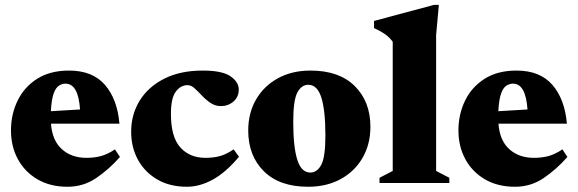

<svg xmlns="http://www.w3.org/2000/svg" viewBox="-20 -734 2317 770"><path d="M257 -451Q351 -451 400.8 -393.8Q450.5 -336.5 459 -238H184.5Q189.5 -170.5 228 -135.8Q266.5 -101 326.5 -101Q359 -101 385.5 -108.2Q412 -115.5 441 -135L461 -104.5Q418 -55.5 366.2 -20.2Q314.5 15 251 15Q181 15 130 -15Q79 -45 51.5 -96Q24 -147 24 -210.5Q24 -275.5 50.5 -330.2Q77 -385 129 -418Q181 -451 257 -451ZM243 -398.5Q228.5 -398.5 215.8 -390Q203 -381.5 194.8 -357.8Q186.5 -334 184 -288L301 -295Q294 -398.5 243 -398.5Z M793 -451Q871 -451 904.2 -428.2Q937.5 -405.5 937.5 -374.5Q937.5 -345 916.2 -326.8Q895 -308.5 866 -308.5Q843 -308.5 824.2 -321.2Q805.5 -334 790 -350.5Q774.5 -367 760.5 -379.8Q746.5 -392.5 732 -392.5Q704.5 -392.5 685 -366.5Q665.5 -340.5 665.5 -277Q665.5 -185 703 -143Q740.5 -101 804 -101Q836.5 -101 862.5 -108.2Q888.5 -115.5 917 -135L938.5 -105.5Q885.5 -42 833 -13.5Q780.5 15 730 15Q661 15 610.8 -14.2Q560.5 -43.5 533.2 -93.5Q506 -143.5 506 -205.5Q506 -275 540.2 -330.5Q574.5 -386 638.8 -418.5Q703 -451 793 -451Z M1215.5 15Q1101 15 1038.2 -47.2Q975.5 -109.5 975.5 -210.5Q975.5 -281 1007 -335.2Q1038.5 -389.5 1094.8 -420.2Q1151 -451 1225.5 -451Q1340 -451 1402.8 -388.8Q1465.5 -326.5 1465.5 -225.5Q1465.5 -155.5 1434 -101Q1402.5 -46.5 1346.2 -15.8Q1290 15 1215.5 15ZM1224.5 -42Q1252 -42 1268.5 -73.2Q1285 -104.5 1285 -190.5Q1285 -291 1268.8 -342.5Q1252.5 -394 1216.5 -394Q1189 -394 1172.5 -363Q1156 -332 1156 -245.5Q1156 -145 1172.2 -93.5Q1188.5 -42 1224.5 -42Z M1729 -48.5 1782 -21V0H1502V-21L1555 -48.5V-566.5Q1542 -584 1525.8 -595.8Q1509.5 -607.5 1480 -621.5V-650L1720.5 -714.5H1740L1729 -593Z M2051.5 -451Q2145.5 -451 2195.2 -393.8Q2245 -336.5 2253.5 -238H1979Q1984 -170.5 2022.5 -135.8Q2061 -101 2121 -101Q2153.5 -101 2180 -108.2Q2206.5 -115.5 2235.5 -135L2255.5 -104.5Q2212.5 -55.5 2160.8 -20.2Q2109 15 2045.5 15Q1975.5 15 1924.5 -15Q1873.5 -45 1846 -96Q1818.5 -147 1818.5 -210.5Q1818.5 -275.5 1845 -330.2Q1871.5 -385 1923.5 -418Q1975.5 -451 2051.5 -451ZM2037.5 -398.5Q2023 -398.5 2010.2 -390Q1997.5 -381.5 1989.2 -357.8Q1981 -334 1978.5 -288L2095.5 -295Q2088.5 -398.5 2037.5 -398.5Z"/></svg>

Font: Newsreader Text ExtraBold
Style: Regular
Weight: 800
Designer: Hugues Gentile
Foundry: Production Type
Version: Version 1.001